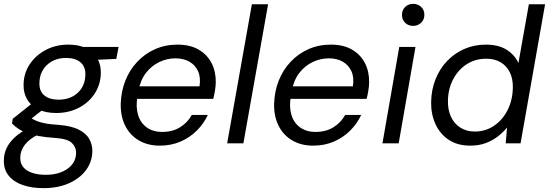

<svg xmlns="http://www.w3.org/2000/svg" viewBox="-49 -742 2842 994"><path d="M176 232Q114 232 67.5 215.5Q21 199 -4.5 167Q-30 135 -29 89Q-29 54 -14.5 24Q0 -6 28.5 -32Q57 -58 100 -79L150 -46Q104 -24 80 7Q56 38 56 74Q55 102 70.5 122Q86 142 116.5 152.5Q147 163 188 163Q256 163 300 132Q344 101 345 50Q346 21 323.5 -1.5Q301 -24 235 -28Q189 -31 153.5 -37.5Q118 -44 91.5 -53.5Q65 -63 46 -75.5Q27 -88 13 -103L17 -127L125 -213L189 -187L78 -100L96 -142Q109 -132 122.5 -124.5Q136 -117 152.5 -111.5Q169 -106 192 -102Q215 -98 249 -96Q319 -91 358.5 -71Q398 -51 414 -21Q430 9 429 42Q428 96 396 139Q364 182 307.5 207Q251 232 176 232ZM242 -157Q187 -157 148.5 -176Q110 -195 91 -228.5Q72 -262 73 -304Q74 -363 105 -409.5Q136 -456 188 -483.5Q240 -511 305 -511Q361 -511 398.5 -491.5Q436 -472 455 -439Q474 -406 473 -364Q472 -305 441.5 -258Q411 -211 359 -184Q307 -157 242 -157ZM254 -226Q315 -226 353.5 -261.5Q392 -297 393 -356Q394 -397 367.5 -419.5Q341 -442 293 -442Q233 -442 194.5 -406Q156 -370 155 -312Q154 -270 180.5 -248Q207 -226 254 -226ZM372 -429 359 -499H565L553 -437Z M778 12Q716 12 670 -15Q624 -42 599.5 -90.5Q575 -139 576 -204Q578 -269 600 -324.5Q622 -380 661.5 -422Q701 -464 754 -487.5Q807 -511 870 -511Q936 -511 980.5 -484.5Q1025 -458 1047 -414Q1069 -370 1068 -316Q1068 -297 1064 -273Q1060 -249 1055 -230H642L653 -295H984Q991 -342 976 -374Q961 -406 931 -423Q901 -440 859 -440Q816 -440 776 -421Q736 -402 707 -365Q678 -328 668 -272L663 -244Q653 -190 665.5 -148Q678 -106 710.5 -82.5Q743 -59 791 -59Q844 -59 883 -83Q922 -107 944 -147H1027Q1006 -102 970 -66Q934 -30 885.5 -9Q837 12 778 12Z M1127 0 1255 -720H1339L1211 0Z M1572 12Q1510 12 1464 -15Q1418 -42 1393.5 -90.5Q1369 -139 1370 -204Q1372 -269 1394 -324.5Q1416 -380 1455.5 -422Q1495 -464 1548 -487.5Q1601 -511 1664 -511Q1730 -511 1774.5 -484.5Q1819 -458 1841 -414Q1863 -370 1862 -316Q1862 -297 1858 -273Q1854 -249 1849 -230H1436L1447 -295H1778Q1785 -342 1770 -374Q1755 -406 1725 -423Q1695 -440 1653 -440Q1610 -440 1570 -421Q1530 -402 1501 -365Q1472 -328 1462 -272L1457 -244Q1447 -190 1459.5 -148Q1472 -106 1504.5 -82.5Q1537 -59 1585 -59Q1638 -59 1677 -83Q1716 -107 1738 -147H1821Q1800 -102 1764 -66Q1728 -30 1679.5 -9Q1631 12 1572 12Z M1931 0 2018 -499H2102L2015 0ZM2090 -608Q2065 -608 2048.5 -624Q2032 -640 2032 -665Q2032 -690 2048.5 -706Q2065 -722 2090 -722Q2114 -722 2131 -706.5Q2148 -691 2148 -665Q2148 -640 2131 -624Q2114 -608 2090 -608Z M2385 12Q2320 12 2274.5 -18Q2229 -48 2205.5 -99.5Q2182 -151 2183 -213Q2184 -278 2206 -332.5Q2228 -387 2266.5 -427Q2305 -467 2356 -489Q2407 -511 2466 -511Q2531 -511 2573 -485Q2615 -459 2635 -416L2689 -720H2773L2646 0H2569L2576 -82Q2557 -58 2529.5 -36.5Q2502 -15 2466.5 -1.5Q2431 12 2385 12ZM2409 -61Q2465 -61 2509.5 -91.5Q2554 -122 2579.5 -173.5Q2605 -225 2606 -288Q2607 -334 2590.5 -367.5Q2574 -401 2543 -419.5Q2512 -438 2468 -438Q2412 -438 2368 -410Q2324 -382 2297.5 -332.5Q2271 -283 2270 -220Q2269 -174 2285.5 -138Q2302 -102 2334 -81.5Q2366 -61 2409 -61Z"/></svg>

Font: DM Sans 20pt
Style: Italic
Weight: 400
Italic angle: -10°
Version: Version 4.004;gftools[0.9.30]